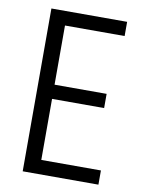

<svg xmlns="http://www.w3.org/2000/svg" viewBox="-80 -743 590 799"><g transform="rotate(10 215.5 -344.0)"><path d="M72 0V-688H392V-628H140V-378H360V-318H140V-60H392V0Z"/></g></svg>

Font: Saira Condensed
Style: Regular
Weight: 400
Width: 3
Designer: Hector Gatti with collaboration of the Omnibus-Type team
Foundry: Omnibus-Type
Version: Version 1.101